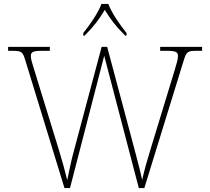

<svg xmlns="http://www.w3.org/2000/svg" viewBox="-20 -951 1061 971"><path d="M401 -784V-771H408C458 -821 480 -852 510 -901C540 -852 563 -821 613 -771H620V-784C589 -822 544 -886 528 -931H493C477 -886 432 -822 401 -784ZM108 -646 306 0H334L507 -669L682 0H710L909 -645C923 -690 929 -694 974 -694H1002V-714H790V-694H825C875 -694 880 -685 880 -666C880 -652 874 -632 863 -595L744 -205C726 -147 708 -84 699 -41C688 -92 674 -143 657 -208L522 -714H494L354 -189C339 -135 332 -96 320 -40C305 -100 298 -126 279 -189L154 -595C142 -633 136 -653 136 -666C136 -685 141 -694 191 -694H232V-714H21V-694H43C88 -694 95 -690 108 -646Z"/></svg>

Font: Noto Serif Georgian Thin
Style: Regular
Weight: 100
Designer: Monotype Design Team, Akaki Razmadze
Foundry: Google LLC
Version: Version 2.003